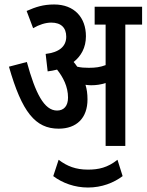

<svg xmlns="http://www.w3.org/2000/svg" viewBox="-20 -652 655 858"><path d="M371 -208C371 -233 368 -254 362 -273C371 -272 379 -271 387 -271C410 -271 431 -274 452 -281V0H540V-542H615V-622H403V-542H452V-361C428 -352 407 -349 377 -349C357 -349 342 -350 325 -354C320 -362 314 -369 309 -375C342 -401 364 -439 364 -490C364 -574 312 -632 222 -632C173 -632 140 -621 99 -603L128 -526C155 -542 184 -551 209 -551C253 -551 276 -528 276 -488C276 -444 244 -418 184 -411L193 -333C207 -335 221 -337 235 -341C262 -307 284 -265 284 -216C284 -179 266 -158 235 -158C177 -158 138 -236 100 -375L20 -354C78 -151 138 -77 242 -77C322 -77 371 -124 371 -208ZM373 186C435 186 488 165 528 135L505 62C461 97 421 106 373 106C319 106 280 91 242 62L218 135C259 166 314 186 373 186Z"/></svg>

Font: Noto Sans Devanagari UI ExtraCondensed Medium
Style: Regular
Weight: 500
Width: 2
Designer: Jelle Bosma - Monotype Design Team
Foundry: Monotype Imaging Inc.
Version: Version 2.003